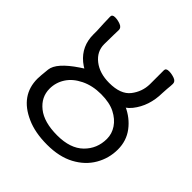

<svg xmlns="http://www.w3.org/2000/svg" viewBox="-196 -853 1019 1019"><g transform="rotate(45 313.5 -344.0)"><path d="M316 -50Q414 -50 465 -100Q516 -150 516 -224Q516 -262 494 -295Q472 -328 431 -349Q390 -370 326 -370Q262 -370 212 -345.5Q162 -321 137 -282Q112 -243 112 -197Q112 -134 164.5 -92Q217 -50 316 -50ZM158 -6Q29 -63 29 -189Q29 -207 35 -263Q41 -319 147 -390L167 -403Q157 -408 138 -423Q73 -477 73 -565V-593Q70 -644 69 -695Q69 -711 90 -711Q110 -711 131 -703Q152 -695 152 -677Q152 -656 151 -640L150 -569Q150 -514 196 -478Q242 -442 314 -442Q400 -442 435.5 -487.5Q471 -533 472 -590V-695Q472 -711 495 -711Q515 -711 536 -703.5Q557 -696 557 -678Q557 -665 554 -637L552 -604Q551 -506 497 -438Q482 -420 470 -412L463 -415Q523 -388 560 -339Q597 -290 597 -225Q597 -159 564 -102Q531 -45 467.5 -11Q404 23 313 23Q222 23 158 -6Z"/></g></svg>

Font: LXGW WenKai Lite Medium
Style: Regular
Weight: 500
Designer: LXGW / Fontworks Inc.
Foundry: LXGW / Fontworks Inc.
Version: Version 1.511; March 25, 2025